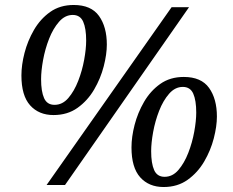

<svg xmlns="http://www.w3.org/2000/svg" viewBox="-20 -743 936 771"><path d="M195 -281Q136 -281 101 -320Q66 -359 66 -440Q66 -482 78.5 -530.5Q91 -579 116.5 -623Q142 -667 181.5 -695Q221 -723 276 -723Q346 -723 377.5 -679Q409 -635 409 -564Q409 -525 396.5 -476.5Q384 -428 358 -383.5Q332 -339 291.5 -310Q251 -281 195 -281ZM167 0 669 -714H739L241 0ZM199 -322Q231 -322 254.5 -349.5Q278 -377 294 -418Q310 -459 318 -503Q326 -547 326 -580Q326 -629 314 -656Q302 -683 272 -683Q241 -683 217 -655.5Q193 -628 177 -587Q161 -546 153 -502Q145 -458 145 -425Q145 -376 157 -349Q169 -322 199 -322ZM637 8Q578 8 543 -31Q508 -70 508 -151Q508 -193 520.5 -241.5Q533 -290 558.5 -334Q584 -378 623.5 -406Q663 -434 718 -434Q788 -434 819.5 -390Q851 -346 851 -275Q851 -236 838.5 -187.5Q826 -139 800 -94.5Q774 -50 733.5 -21Q693 8 637 8ZM641 -33Q673 -33 696.5 -60.5Q720 -88 736 -129Q752 -170 760 -214Q768 -258 768 -291Q768 -340 756 -367Q744 -394 714 -394Q683 -394 659 -366.5Q635 -339 619 -298Q603 -257 595 -213Q587 -169 587 -136Q587 -87 599 -60Q611 -33 641 -33Z"/></svg>

Font: NotoSerif-Italic
Style: Regular
Weight: 400
Italic angle: -12°
Designer: Monotype Design Team
Foundry: Monotype Imaging Inc.
Version: Version 2.007; ttfautohint (v1.8) -l 8 -r 50 -G 200 -x 14 -D